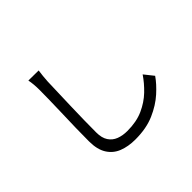

<svg xmlns="http://www.w3.org/2000/svg" viewBox="-173 -1038 1346 1346"><g transform="rotate(-45 500.0 -365.5)"><path d="M241 -777 342 -776Q335 -727 332 -677Q329 -587 324.5 -440.5Q320 -294 320 -183Q320 -129 341.5 -96.5Q363 -64 399.5 -50Q436 -36 482 -36Q573 -36 639.5 -66Q706 -96 754.5 -142.5Q803 -189 838 -241L893 -172Q860 -124 804.5 -74Q749 -24 669 11Q589 46 480 46Q409 46 355 24.5Q301 3 270.5 -46Q240 -95 240 -175Q240 -295 246 -465Q250 -605 250 -677Q250 -731 241 -777Z"/></g></svg>

Font: Noto Sans CJK KR Regular (TTF)
Style: Regular
Weight: 400
Designer: Ryoko NISHIZUKA 西塚涼子 (kana & ideographs); Paul D. Hunt (Latin, Greek & Cyrillic); Wenlong ZHANG 张文龙 (bopomofo); Sandoll 
Foundry: Adobe Systems Incorporated
Version: Version 1.004;PS 1.004;hotconv 1.0.82;makeotf.lib2.5.63406